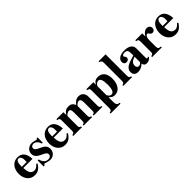

<svg xmlns="http://www.w3.org/2000/svg" viewBox="291 -2098 3724 3724"><g transform="rotate(-45 2153.0 -235.5)"><path d="M403 -126C362 -77 331 -58 288 -58C190 -58 175 -150 169 -245H421C417 -319 399 -382 362 -423C333 -455 292 -473 234 -473C109 -473 25 -373 25 -224C25 -87 108 14 229 14C314 14 367 -17 427 -112ZM298 -282H164C164 -402 188 -442 234 -442C263 -442 275 -425 289 -395C298 -376 298 -355 298 -303Z M784 -326V-471H762C756 -456 750 -451 737 -451C731 -451 722 -453 706 -458C674 -469 651 -473 628 -473C537 -473 471 -411 471 -327C471 -261 512 -215 613 -172C682 -142 709 -117 709 -85C709 -46 679 -20 634 -20C564 -20 518 -65 497 -152H469V13H494C505 -8 511 -15 520 -15C525 -15 533 -13 543 -9C572 3 623 14 651 14C742 14 805 -48 805 -138C805 -209 767 -252 667 -294C599 -322 571 -348 571 -382C571 -415 599 -440 637 -440C664 -440 690 -429 712 -408C733 -388 744 -369 759 -326Z M1236 -126C1195 -77 1164 -58 1121 -58C1023 -58 1008 -150 1002 -245H1254C1250 -319 1232 -382 1195 -423C1166 -455 1125 -473 1067 -473C942 -473 858 -373 858 -224C858 -87 941 14 1062 14C1147 14 1200 -17 1260 -112ZM1131 -282H997C997 -402 1021 -442 1067 -442C1096 -442 1108 -425 1122 -395C1131 -376 1131 -355 1131 -303Z M2091 0V-24C2052 -26 2041 -40 2041 -83V-331C2041 -420 1988 -473 1906 -473C1849 -473 1811 -450 1759 -386C1729 -449 1694 -473 1631 -473C1567 -473 1525 -447 1487 -386H1484V-461H1292V-437C1336 -431 1348 -420 1348 -373V-86C1348 -45 1337 -32 1293 -24V0H1532V-24C1497 -29 1487 -45 1487 -83V-344C1487 -368 1548 -406 1571 -406C1610 -406 1625 -383 1625 -323V-83C1625 -42 1615 -27 1578 -24V0H1810V-24C1775 -28 1764 -45 1764 -83V-348C1764 -353 1778 -371 1791 -381C1812 -399 1831 -406 1849 -406C1887 -406 1902 -373 1902 -311V-83C1902 -41 1892 -27 1854 -24V0Z M2306 -461H2114V-437C2158 -430 2169 -416 2169 -372V118C2169 160 2161 173 2113 181V205H2385V181C2324 178 2308 146 2308 79V-47C2356 0 2381 13 2426 13C2546 13 2618 -94 2618 -249C2618 -396 2548 -473 2437 -473C2378 -473 2340 -452 2306 -392ZM2308 -346C2308 -352 2315 -366 2326 -379C2346 -403 2371 -416 2394 -416C2445 -416 2470 -357 2470 -234C2470 -96 2440 -42 2385 -42C2352 -42 2323 -69 2308 -107Z M2906 0V-24C2873 -25 2856 -41 2856 -87V-676H2665V-652C2700 -649 2717 -624 2717 -587V-87C2717 -43 2700 -27 2666 -24V0Z M3401 -64 3391 -54C3388 -51 3385 -50 3380 -50C3366 -50 3359 -61 3359 -78V-339C3359 -425 3285 -473 3163 -473C3050 -473 2972 -427 2972 -347C2972 -305 2996 -279 3037 -279C3077 -279 3105 -305 3105 -339C3105 -353 3099 -365 3086 -381C3077 -391 3075 -398 3075 -404C3075 -428 3104 -441 3140 -441C3199 -441 3221 -412 3221 -348V-280C3105 -247 3058 -229 3020 -204C2975 -174 2953 -136 2953 -92C2953 -18 2999 14 3063 14C3121 14 3167 -5 3222 -55C3233 -4 3255 14 3304 14C3347 14 3378 -2 3416 -43ZM3221 -97C3199 -66 3175 -57 3151 -57C3121 -57 3099 -80 3099 -124C3099 -182 3141 -223 3221 -245Z M3646 -461H3456V-437C3499 -431 3511 -420 3511 -373V-84C3511 -43 3501 -32 3457 -24V0H3722V-24C3661 -28 3650 -42 3650 -106V-283C3650 -342 3676 -387 3711 -387C3719 -387 3728 -382 3739 -364C3756 -336 3773 -326 3799 -326C3836 -326 3862 -354 3862 -394C3862 -440 3828 -473 3781 -473C3731 -473 3693 -447 3646 -379Z M4265 -126C4224 -77 4193 -58 4150 -58C4052 -58 4037 -150 4031 -245H4283C4279 -319 4261 -382 4224 -423C4195 -455 4154 -473 4096 -473C3971 -473 3887 -373 3887 -224C3887 -87 3970 14 4091 14C4176 14 4229 -17 4289 -112ZM4160 -282H4026C4026 -402 4050 -442 4096 -442C4125 -442 4137 -425 4151 -395C4160 -376 4160 -355 4160 -303Z"/></g></svg>

Font: STIXGeneral
Style: Bold
Weight: 700
Designer: MicroPress Inc., with final additions and corrections provided by Coen Hoffman, Elsevier (retired)
Version: Version 1.1.0